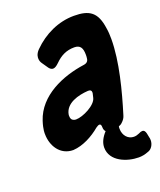

<svg xmlns="http://www.w3.org/2000/svg" viewBox="-134 -658 738 884"><g transform="rotate(-20 235.5 -215.5)"><path d="M290 -24C269 -1 258 22 258 45C258 113 336 142 393 142C409 142 424 139 439 133C459 128 471 106 471 86C471 79 470 74 469 71L465 51C462 39 457 33 449 33C444 33 437 35 430 39C421 43 413 45 404 45C376 45 354 21 354 -12C354 -16 354 -20 355 -24C361 -26 367 -29 372 -34C382 -43 389 -53 392 -65C424 -169 460 -304 460 -414C460 -433 459 -451 456 -468C445 -549 410 -573 334 -573C258 -573 186 -539 131 -484C112 -465 113 -449 113 -444C113 -435 116 -426 122 -418L142 -389C148 -381 155 -377 162 -377C170 -377 180 -383 191 -394C218 -421 247 -436 286 -436C315 -436 325 -419 325 -386C325 -381 325 -375 324 -369C323 -355 315 -347 300 -345C193 -330 70 -279 34 -168C21 -128 23 -108 23 -107C23 -49 57 7 121 7C170 4 219 -23 256 -54C263 -59 269 -62 273 -62C279 -62 282 -57 282 -46C282 -36 285 -29 290 -24ZM289 -188C282 -154 215 -121 181 -121C176 -121 171 -122 168 -124C160 -127 156 -135 156 -147V-152C164 -207 230 -223 276 -226H279C289 -226 294 -222 294 -213C294 -210 294 -208 293 -205Z"/></g></svg>

Font: Bangerz
Style: Bold
Weight: 700
Designer: vernon adams
Foundry: Vernon Adams
Version: Version 2.10;December 28, 2023;FontCreator 13.0.0.2683 64-bi